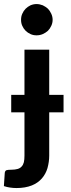

<svg xmlns="http://www.w3.org/2000/svg" viewBox="-42 -762 354 962"><path d="M110.8 -591.3Q97.2 -597.2 86.4 -607.9Q75.7 -618.7 69.8 -632.3Q63.5 -645.5 63.5 -662.6Q63.5 -680.2 69.8 -693.4Q75.7 -707.5 86.4 -718.3Q96.7 -728.5 110.8 -735.4Q126 -741.7 141.1 -741.7Q156.2 -741.7 172.4 -735.4Q187.5 -728 198.2 -718.3Q207.5 -709 214.8 -693.4Q221.7 -678.7 221.7 -662.6Q221.7 -647 214.8 -632.3Q208 -617.7 198.2 -607.9Q187 -597.7 172.4 -591.3Q158.2 -585 141.1 -585Q124 -585 110.8 -591.3ZM276.4 -286.6V-199.2H204.6V17.6Q204.6 48.8 195.8 80.6Q187 109.9 168 131.8Q147.9 154.8 117.7 167Q84.5 180.2 41 180.2Q24.4 180.2 8.3 177.7Q-6.3 175.8 -22.5 170.4L-18.1 104Q-16.6 93.8 -9.8 90.8Q-2.4 88.4 15.1 88.4Q33.2 88.4 46.4 84.5Q58.6 81.1 66.4 72.3Q74.2 64 77.6 50.8Q80.6 37.6 80.6 17.6V-199.2H14.2V-286.6H80.6V-513.2H204.6V-286.6Z"/></svg>

Font: Lato-SemiBold
Style: Bold
Weight: 500
Designer: Lukasz Dziedzic with Adam Twardoch and Botio Nikoltchev
Foundry: tyPoland Lukasz Dziedzic
Version: ""